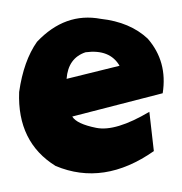

<svg xmlns="http://www.w3.org/2000/svg" viewBox="-65 -558 600 633"><g transform="rotate(10 235.0 -242.0)"><path d="M386.7 -460Q464.4 -397 466.3 -291.5L186 -164.1Q204.6 -142.6 270.3 -141.1Q335.9 -139.6 433.6 -223.6L470.7 -98.6Q328.1 43.9 160.2 5.9Q22 -49.3 -0.5 -213.4Q-3.9 -317.4 28.8 -386.7Q103 -499 222.7 -497.6Q319.8 -503.9 386.7 -460ZM146 -283.2 310.5 -356Q269.5 -404.8 192.4 -380.4Q139.2 -351.6 146 -283.2Z"/></g></svg>

Font: Lapsus Pro (theguybrush.com)
Style: Bold
Weight: 700
Designer: Jose Roses
Version: Version 1.00 February 9, 2018, initial release